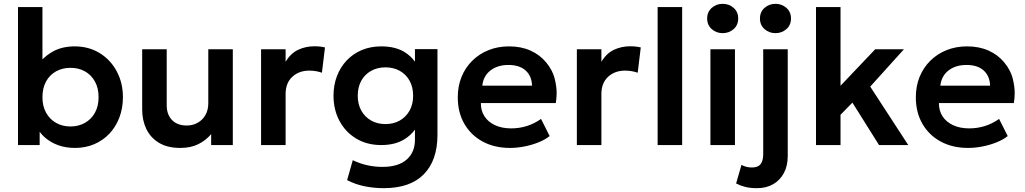

<svg xmlns="http://www.w3.org/2000/svg" viewBox="-20 -757 5347 1002"><path d="M371.5 15Q322.5 15 283 0.5Q243.5 -14 214.5 -39.5Q199 -53 187 -69V0H74V-720H201.5V-447Q226 -471.5 256.5 -488.5Q305 -515 369.5 -515Q443.5 -515 500.5 -479.8Q557.5 -444.5 589.5 -384.2Q621.5 -324 621.5 -250Q621.5 -192.5 603 -143.8Q584.5 -95 551 -59.5Q517.5 -24 471.8 -4.5Q426 15 371.5 15ZM348 -97Q390 -97 423.2 -115.8Q456.5 -134.5 475.5 -168.8Q494.5 -203 494.5 -250Q494.5 -297 475.5 -331.5Q456.5 -366 423.5 -384.5Q390.5 -403 348 -403Q305.5 -403 272.2 -384.5Q239 -366 220.2 -331.5Q201.5 -297 201.5 -250Q201.5 -203 220.5 -168.8Q239.5 -134.5 272.5 -115.8Q305.5 -97 348 -97Z M921 15Q853.5 15 809.2 -12Q765 -39 743.5 -84.2Q722 -129.5 722 -185.5V-500H850V-207.5Q850 -159.5 877.5 -130.8Q905 -102 955 -102Q987 -102 1012.5 -116.8Q1038 -131.5 1052.5 -157.5Q1067 -183.5 1067 -218V-500H1195V0H1082V-57Q1054.5 -24.5 1015.2 -4.8Q976 15 921 15Z M1342.5 0V-500H1470.5V-434.5Q1496.5 -478.5 1535.8 -497Q1575 -515.5 1620.5 -515.5Q1636.5 -515.5 1650 -514Q1663.5 -512.5 1676 -509.5L1660 -377.5Q1644.5 -383 1627.8 -385.8Q1611 -388.5 1594.5 -388.5Q1540.5 -388.5 1505.5 -356.2Q1470.5 -324 1470.5 -266V0Z M1983 225Q1932 225 1883.2 215.2Q1834.5 205.5 1791.5 183L1821 79Q1858.5 97 1897.5 105.5Q1936.5 114 1975.5 114Q2058.5 114 2102 76Q2145.5 38 2145.5 -27.5V-80.5Q2124 -51 2091 -30.5Q2042.5 0 1969.5 0Q1895 0 1839 -33.8Q1783 -67.5 1751.8 -125.8Q1720.5 -184 1720.5 -257.5Q1720.5 -313 1738.5 -360Q1756.5 -407 1789.5 -441.8Q1822.5 -476.5 1868.2 -495.8Q1914 -515 1969.5 -515Q2042.5 -515 2091 -485.5Q2124 -465 2145.5 -435V-500.5H2263V-53Q2263 79.5 2192 152.2Q2121 225 1983 225ZM1991.5 -109.5Q2034 -109.5 2066.5 -128Q2099 -146.5 2117.5 -179.8Q2136 -213 2136 -257.5Q2136 -302.5 2117.5 -335.8Q2099 -369 2066.5 -387.2Q2034 -405.5 1991.5 -405.5Q1949.5 -405.5 1916.8 -387.2Q1884 -369 1865.5 -335.8Q1847 -302.5 1847 -257.5Q1847 -213 1865.5 -179.8Q1884 -146.5 1916.8 -128Q1949.5 -109.5 1991.5 -109.5Z M2642 15Q2560.5 15 2499 -18.2Q2437.5 -51.5 2403.2 -111Q2369 -170.5 2369 -249.5Q2369 -307.5 2388.8 -356Q2408.5 -404.5 2444.8 -440.2Q2481 -476 2529.8 -495.5Q2578.5 -515 2636.5 -515Q2699.5 -515 2749 -492.8Q2798.5 -470.5 2831.2 -430.2Q2864 -390 2874.5 -347.8Q2885 -305.5 2885 -272Q2885 -246.5 2880.5 -219H2489.5Q2489.5 -218 2489.5 -217Q2489.5 -179 2508.5 -149.8Q2527.5 -120.5 2563.2 -103.8Q2599 -87 2647.5 -87Q2690.5 -87 2730 -99.5Q2769.5 -112 2803.5 -136.5L2848.5 -47Q2825 -28 2790 -14Q2755 0 2716.2 7.5Q2677.5 15 2642 15ZM2497 -310H2756.5Q2755 -360.5 2723 -389.2Q2691 -418 2633.5 -418Q2576.5 -418 2539.5 -389.2Q2502.5 -360.5 2497 -310Z M2990.5 0V-500H3118.5V-434.5Q3144.5 -478.5 3183.8 -497Q3223 -515.5 3268.5 -515.5Q3284.5 -515.5 3298 -514Q3311.5 -512.5 3324 -509.5L3308 -377.5Q3292.5 -383 3275.8 -385.8Q3259 -388.5 3242.5 -388.5Q3188.5 -388.5 3153.5 -356.2Q3118.5 -324 3118.5 -266V0Z M3412 0V-720H3540V0Z M3687.5 0V-500H3815.5V0ZM3751.5 -584Q3718.5 -584 3694.5 -605Q3670.5 -626 3670.5 -660.5Q3670.5 -695 3694.5 -716Q3718.5 -737 3751.5 -737Q3784.5 -737 3808.5 -716Q3832.5 -695 3832.5 -660.5Q3832.5 -626 3808.5 -605Q3784.5 -584 3751.5 -584Z M3931 225Q3896 225 3870.5 218.8Q3845 212.5 3821.5 200.5L3849.5 103.5Q3862 110 3874.5 113.5Q3887 117 3904.5 117Q3936 117 3949.5 99.5Q3963 82 3963 47V-500H4091V57.5Q4091 108.5 4071 146Q4051 183.5 4015 204.2Q3979 225 3931 225ZM4027 -584Q3994 -584 3970 -605Q3946 -626 3946 -660.5Q3946 -695 3970 -716Q3994 -737 4027 -737Q4060 -737 4084 -716Q4108 -695 4108 -660.5Q4108 -626 4084 -605Q4060 -584 4027 -584Z M4238.5 0V-720H4366.5V-309.5L4547.5 -500H4697.5L4521.5 -305L4720 0H4567.5L4428.5 -221.5L4366.5 -158V0Z M5032.5 15Q4951 15 4889.5 -18.2Q4828 -51.5 4793.8 -111Q4759.5 -170.5 4759.5 -249.5Q4759.5 -307.5 4779.2 -356Q4799 -404.5 4835.2 -440.2Q4871.5 -476 4920.2 -495.5Q4969 -515 5027 -515Q5090 -515 5139.5 -492.8Q5189 -470.5 5221.8 -430.2Q5254.5 -390 5265 -347.8Q5275.5 -305.5 5275.5 -272Q5275.5 -246.5 5271 -219H4880Q4880 -218 4880 -217Q4880 -179 4899 -149.8Q4918 -120.5 4953.8 -103.8Q4989.5 -87 5038 -87Q5081 -87 5120.5 -99.5Q5160 -112 5194 -136.5L5239 -47Q5215.5 -28 5180.5 -14Q5145.5 0 5106.8 7.5Q5068 15 5032.5 15ZM4887.5 -310H5147Q5145.5 -360.5 5113.5 -389.2Q5081.5 -418 5024 -418Q4967 -418 4930 -389.2Q4893 -360.5 4887.5 -310Z"/></svg>

Font: Geologica EX Med
Style: Regular
Weight: 500
Designer: Sindre Bremnes, Frode Helland
Foundry: Monokrom Skriftforlag AS
Version: Version 1.010;gftools[0.9.28]